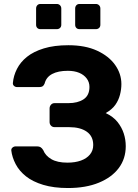

<svg xmlns="http://www.w3.org/2000/svg" viewBox="-20 -938 698 968"><path d="M323 10Q251 10 198 -6Q145 -22 111 -49Q77 -76 59 -110.5Q41 -145 37 -179Q36 -188 43 -194Q50 -200 59 -200H167Q178 -200 185 -195.5Q192 -191 198 -181Q209 -153 239 -135.5Q269 -118 320 -118Q359 -118 388 -128.5Q417 -139 433.5 -159Q450 -179 450 -207Q450 -251 417.5 -274Q385 -297 328 -297H255Q244 -297 237 -304.5Q230 -312 230 -323V-391Q230 -402 237 -410Q244 -418 255 -418H325Q372 -418 401.5 -437.5Q431 -457 431 -500Q431 -524 417 -542.5Q403 -561 379 -571Q355 -581 322 -581Q273 -581 243 -565Q213 -549 205 -517Q201 -507 195 -503Q189 -499 178 -499H66Q57 -499 50.5 -505Q44 -511 45 -520Q48 -556 65.5 -590.5Q83 -625 116 -651.5Q149 -678 201 -694Q253 -710 325 -710Q410 -710 469.5 -682.5Q529 -655 560.5 -610.5Q592 -566 592 -514Q592 -488 585 -460.5Q578 -433 561.5 -409.5Q545 -386 513 -368Q551 -350 572.5 -323Q594 -296 604 -265Q614 -234 614 -201Q614 -138 579 -91Q544 -44 478.5 -17Q413 10 323 10ZM381 -791Q371 -791 365 -797Q359 -803 359 -813V-895Q359 -905 365 -911.5Q371 -918 381 -918H463Q473 -918 479.5 -911.5Q486 -905 486 -895V-813Q486 -803 479.5 -797Q473 -791 463 -791ZM184 -791Q174 -791 168 -797Q162 -803 162 -813V-895Q162 -905 168 -911.5Q174 -918 184 -918H266Q276 -918 282.5 -911.5Q289 -905 289 -895V-813Q289 -803 282.5 -797Q276 -791 266 -791Z"/></svg>

Font: Rubik SemiBold
Style: Regular
Weight: 600
Designer: Hubert and Fischer
Foundry: Hubert and Fischer
Version: Version 2.300;gftools[0.9.30]